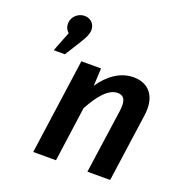

<svg xmlns="http://www.w3.org/2000/svg" viewBox="-134 -878 960 999"><g transform="rotate(20 345.5 -378.5)"><path d="M167 -757C133 -757 103 -731 99 -699C96 -674 105 -656 119 -644L76 -534H138L190 -617C214 -656 221 -672 224 -690C229 -728 204 -757 167 -757ZM516 -544C443 -544 381 -499 335 -431L340 -529H231L157 0H283L325 -303C365 -378 413 -439 465 -439C496 -439 516 -422 508 -359L457 0H583L636 -378C651 -482 603 -544 516 -544Z"/></g></svg>

Font: Fira Sans Medium
Style: Italic
Weight: 500
Italic angle: -8°
Designer: bBox Type GmbH & Carrois Corporate GbR & Edenspiekermann AG
Foundry: bBox Type GmbH & Carrois Corporate GbR & Edenspiekermann AG
Version: Version 4.301;PS 004.301;hotconv 1.0.88;makeotf.lib2.5.64775